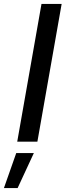

<svg xmlns="http://www.w3.org/2000/svg" viewBox="-59 -724 335 981"><path d="M256 -704H153L29 0H132ZM114 58H24L-39 237H31Z"/></svg>

Font: Geom
Style: Italic
Weight: 400
Italic angle: -10°
Version: Version 1.102